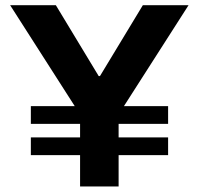

<svg xmlns="http://www.w3.org/2000/svg" viewBox="-20 -713 745 720"><path d="M18.1 -693.4H189.5L352.5 -423.8L344.7 -427.7H360.4L352.5 -423.8L515.6 -693.4H687L352.5 -170.9ZM280.3 -353.5H424.8V-13.7H280.3ZM610.4 -131.3H95.7V-197.8H610.4ZM610.4 -248.5H95.7V-314.9H610.4Z"/></svg>

Font: Wanted Sans Std Variable
Style: Regular
Weight: 400
Designer: Original Design by Kil Hyung-jin and Kang Hanbin, Wanted Lab, Inc;
Foundry: Wanted Lab, Inc.
Version: Version 1.003;Glyphs 3.2 (3227)